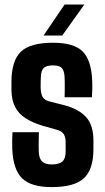

<svg xmlns="http://www.w3.org/2000/svg" viewBox="-20 -792 448 822"><path d="M201 9Q112.5 9 74.2 -29Q36 -67 32.5 -154.5Q32 -172 32.2 -194.5Q32.5 -217 33.5 -226H146.5Q145.5 -199.5 145.5 -177.2Q145.5 -155 146 -141Q147.5 -112 161.2 -100Q175 -88 201 -88Q232.5 -88 246.5 -100Q260.5 -112 261 -141Q261 -154.5 261 -158.8Q261 -163 261 -167Q261 -171 261 -183Q261 -204 253.5 -216.8Q246 -229.5 226.5 -235.5L161.5 -254Q119 -267 89.5 -285.8Q60 -304.5 44.8 -334Q29.5 -363.5 29 -407.5Q29 -417 29 -425.5Q29 -434 29 -443Q29.5 -532 69.2 -570.5Q109 -609 207 -609Q296.5 -609 333.8 -571.8Q371 -534.5 374.5 -448.5Q375.5 -431.5 375 -408.5Q374.5 -385.5 373.5 -375.5H256.5Q257 -386.5 257.2 -404Q257.5 -421.5 257.2 -438Q257 -454.5 256.5 -463Q255 -490 244.5 -501Q234 -512 207 -512Q178.5 -512 167.2 -501Q156 -490 155 -463Q154.5 -450.5 154.2 -443.5Q154 -436.5 154 -418.5Q154 -395.5 161 -379.8Q168 -364 192.5 -357.5L250 -343Q314.5 -327 347.2 -292.2Q380 -257.5 380 -190Q380 -181 380 -170.8Q380 -160.5 380 -151.5Q379.5 -65.5 338.5 -28.2Q297.5 9 201 9ZM166.5 -640 256.5 -772.5H341L246.5 -640Z"/></svg>

Font: Big Shoulders Display Thin ExtraBold
Style: Regular
Weight: 800
Version: Version 2.002